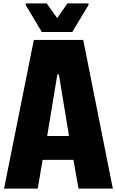

<svg xmlns="http://www.w3.org/2000/svg" viewBox="-20 -1024 687 1135"><path d="M4 91 180 -788H472L647 91H444L414 -79H232L203 91ZM259 -220H388L328 -584H319ZM227 -835 132 -994V-1004H256L318 -917L379 -1004H503V-994L407 -835Z"/></svg>

Font: Farlight84_Sys_V01
Style: Bold
Weight: 700
Designer: Monotype Design Team, Nadine Chahine and Nizar Qandah
Foundry: Monotype Imaging Inc.
Version: Version 2.004;October 31, 2024;FontCreator 14.0.0.2814 64-bi